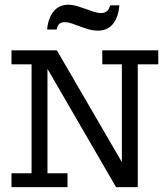

<svg xmlns="http://www.w3.org/2000/svg" viewBox="-20 -770 686 790"><path d="M27.3 -57.1H109.9V-505.4H27.3V-563H213.9L481.4 -103V-505.4H400.9V-563H631.3V-505.4H546.9V0H457.5L175.3 -486.8V-57.1H257.8V0H27.3ZM173.8 -648.4Q176.3 -675.3 184.1 -694.6Q191.9 -713.9 203.4 -726.3Q214.8 -738.8 229.2 -744.6Q243.7 -750.5 259.8 -750.5Q278.3 -750.5 296.6 -745.1Q314.9 -739.7 332.3 -733.4Q349.6 -727.1 365.5 -721.7Q381.3 -716.3 395.5 -716.3Q425.8 -716.3 433.1 -748H471.2Q467.3 -699.2 444.8 -671.6Q422.4 -644 383.8 -644Q363.3 -644 344.5 -649.4Q325.7 -654.8 308.6 -661.4Q291.5 -668 275.9 -673.3Q260.3 -678.7 246.1 -678.7Q230.5 -678.7 223.1 -670.9Q215.8 -663.1 212.9 -648.4Z"/></svg>

Font: Rokkitt
Style: Regular
Weight: 400
Version: Version 1.2; ttfautohint (v1.5) -l 7 -r 28 -G 50 -x 13 -D la